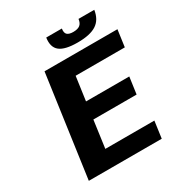

<svg xmlns="http://www.w3.org/2000/svg" viewBox="-199 -1010 1080 1149"><g transform="rotate(-30 341.0 -435.0)"><path d="M666 -584H665H326.2L303.2 -419.9H602.1L585.9 -304.2H287.1L261.2 -116.2H600.1L584 0H80.1L178.2 -700.2H682.1ZM619.1 -870.1H620.1Q610.8 -807.1 567.4 -778.6Q523.9 -750 437 -750Q349.6 -750 314.2 -778.6Q278.8 -807.1 288.1 -870.1H396Q391.6 -841.3 404.1 -829.6Q416.5 -817.9 445.8 -817.9Q476.6 -817.9 492.2 -830.1Q507.8 -842.3 511.2 -870.1Z"/></g></svg>

Font: Fivo Sans Modern
Style: Italic
Weight: 700
Designer: Alexander Slobzheninov
Foundry: Alexander Slobzheninov
Version: 1.0